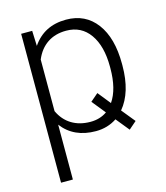

<svg xmlns="http://www.w3.org/2000/svg" viewBox="-111 -623 786 911"><g transform="rotate(-15 282.0 -167.5)"><path d="M501 -258.8Q501 -127.4 439.5 -54.2L493.2 11.7L455.6 44.4L402.8 -20.5Q357.4 9.8 299.8 9.8Q191.4 9.8 133.8 -66.4V203.1H75.7V-528.3H129.9L132.8 -453.6Q189.9 -538.1 298.3 -538.1Q393.1 -538.1 447 -466.3Q501 -394.5 501 -267.1ZM442.4 -269Q442.4 -370.1 400.9 -428.7Q359.4 -487.3 285.2 -487.3Q231.4 -487.3 192.9 -461.4Q154.3 -435.5 133.8 -386.2V-132.8Q154.8 -87.4 193.8 -63.5Q232.9 -39.6 286.1 -39.6Q333 -39.6 367.7 -64L314 -130.4L352.1 -163.1L402.3 -100.6Q442.4 -158.7 442.4 -261.2Z"/></g></svg>

Font: RobotoInd Light
Style: Regular
Weight: 300
Designer: Google
Version: Version 2.001151; 2014